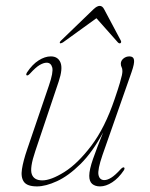

<svg xmlns="http://www.w3.org/2000/svg" viewBox="-20 -642 522 669"><path d="M412 -58.5Q416 -56.5 411.5 -48.5Q393 -21 371 -6.8Q349 7.5 328.5 7.5Q311.5 7.5 301.2 -1.2Q291 -10 291 -29.5Q291 -50.5 304.2 -88.5Q317.5 -126.5 339.5 -181Q302.5 -112 260.5 -70.5Q218.5 -29 178.8 -10.8Q139 7.5 109 7.5Q75 7.5 63.5 -8.2Q52 -24 56.5 -52.8Q61 -81.5 74.5 -121L150.5 -344Q166.5 -390.5 162 -407Q157.5 -423.5 142.5 -423.5Q132 -423.5 118.2 -415.5Q104.5 -407.5 84.5 -385.5Q77 -377.5 73 -379.5Q69.5 -381.5 74 -389.5Q92.5 -417.5 114.5 -431.5Q136.5 -445.5 157 -445.5Q182 -445.5 190.8 -424Q199.5 -402.5 184.5 -358L103 -115.5Q83 -56.5 90.8 -35Q98.5 -13.5 127.5 -13.5Q157.5 -13.5 204 -42.5Q250.5 -71.5 298 -134Q345.5 -196.5 379.5 -297Q392 -333.5 397.5 -352.5Q403 -371.5 404.8 -380Q406.5 -388.5 406.5 -394Q406.5 -403 403.8 -407.8Q401 -412.5 401 -420Q401 -430.5 410 -438Q419 -445.5 431 -445.5Q445 -445.5 447 -433.2Q449 -421 438.5 -391L337 -101.5Q319.5 -50.5 323.2 -32.5Q327 -14.5 343.5 -14.5Q354 -14.5 367.5 -22.8Q381 -31 401 -53Q408.5 -60.5 412 -58.5ZM399.5 -491.5Q396 -489.5 391 -494L316 -578.5L199 -494Q191.5 -490 189 -491.5Q186.5 -494.5 192.5 -500.5L305.5 -609.5Q318 -621.5 327.5 -621.5Q337 -621.5 343 -609.5L401 -500.5Q404 -494.5 399.5 -491.5Z"/></svg>

Font: Fraunces 72pt Thin
Style: Italic
Weight: 100
Italic angle: -16°
Version: Version 1.000;[b76b70a41]